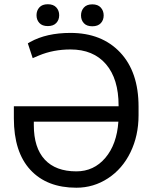

<svg xmlns="http://www.w3.org/2000/svg" viewBox="-20 -876 731 906"><path d="M312.5 -720.7Q460 -720.7 546.9 -628.7Q633.8 -536.6 633.8 -373V-332Q633.8 -235.8 595.7 -157.5Q557.6 -79.1 489.7 -34.7Q421.9 9.8 340.3 9.8Q201.2 9.8 123.3 -74.5Q45.4 -158.7 45.4 -317.4V-374.5H539.6V-377.9Q539.6 -503.9 480 -573.2Q420.4 -642.6 312.5 -642.6Q231.9 -642.6 164.1 -614.3L134.3 -601.6L111.3 -671.4L122.1 -677.7Q199.2 -720.7 312.5 -720.7ZM340.3 -67.4Q422.9 -67.4 477.1 -131.1Q531.2 -194.8 538.6 -301.8H139.6V-285.2Q139.6 -178.7 191.2 -123Q242.7 -67.4 340.3 -67.4ZM152.3 -804.2Q152.3 -826.2 165.8 -841.1Q179.2 -856 205.6 -856Q231.9 -856 245.6 -841.1Q259.3 -826.2 259.3 -804.2Q259.3 -782.2 245.6 -767.6Q231.9 -752.9 205.6 -752.9Q179.2 -752.9 165.8 -767.6Q152.3 -782.2 152.3 -804.2ZM362.3 -803.2Q362.3 -825.2 375.7 -840.3Q389.2 -855.5 415.5 -855.5Q441.9 -855.5 455.6 -840.3Q469.2 -825.2 469.2 -803.2Q469.2 -781.2 455.6 -766.6Q441.9 -752 415.5 -752Q389.2 -752 375.7 -766.6Q362.3 -781.2 362.3 -803.2Z"/></svg>

Font: SteelSelectRoboto
Style: Roboto-Regular
Weight: 400
Designer: Google
Version: Version 2.137; 2017